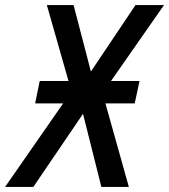

<svg xmlns="http://www.w3.org/2000/svg" viewBox="-75 -734 664 754"><path d="M-55 0 173 -328H63L81 -416H194L109 -714H214L282 -453L457 -714H569L361 -416H473L454 -328H339L431 0H323L251 -287L56 0Z"/></svg>

Font: Noto Sans SemiCondensed Medium
Style: Italic
Weight: 500
Width: 4
Italic angle: -12°
Designer: Monotype Design Team
Foundry: Monotype Imaging Inc.
Version: Version 2.013; ttfautohint (v1.8.4.7-5d5b)